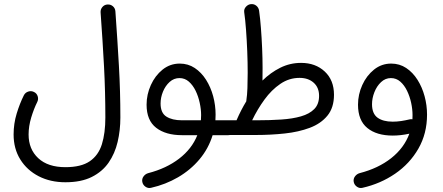

<svg xmlns="http://www.w3.org/2000/svg" viewBox="-20 -650 2180 944"><path d="M46.9 11.2Q46.9 -42 62 -91.6Q77.1 -141.1 97.2 -181.2Q104 -194.8 118.7 -199.7Q133.3 -204.6 147 -197.8Q160.6 -191.4 165.3 -176.8Q169.9 -162.1 163.1 -148.4Q146.5 -115.2 133.5 -72.3Q120.6 -29.3 120.6 11.2Q120.6 83.5 168 127.7Q215.3 171.9 301.8 171.9Q378.9 171.9 421.4 142.8Q463.9 113.8 481 59.1Q498 4.4 498 -72.3Q498 -197.8 491.5 -322Q484.9 -446.3 474.6 -588.9Q473.6 -604 483.4 -615.5Q493.2 -627 508.3 -627.9Q523.9 -628.9 535.2 -619.1Q546.4 -609.4 547.4 -593.8Q557.6 -451.2 564.7 -325.9Q571.8 -200.7 571.8 -72.3Q571.8 -9.3 558.3 47.9Q544.9 105 513.9 149.7Q482.9 194.3 430.9 220.2Q378.9 246.1 301.8 246.1Q228 246.1 170.4 216.6Q112.8 187 79.8 134Q46.9 81.1 46.9 11.2Z M874.5 14.6Q794.9 14.6 747.8 -21.7Q700.7 -58.1 700.7 -135.3Q700.7 -185.5 721.7 -231.9Q742.7 -278.3 779.5 -307.9Q816.4 -337.4 863.8 -337.4Q904.8 -337.4 937.5 -315.7Q970.2 -293.9 993.2 -257.6Q1016.1 -221.2 1028.1 -176.8Q1040 -132.3 1040 -86.4Q1040 -72.3 1039.1 -58.6H1102.1Q1117.7 -58.6 1127.9 -48.1Q1138.2 -37.6 1138.2 -22Q1138.2 -6.8 1127.9 3.9Q1117.7 14.6 1102.1 14.6H1025.4Q1004.9 81.1 960.7 133.5Q916.5 186 855.2 221.7Q793.9 257.3 722.7 273.4Q708 276.9 695.3 268.1Q682.6 259.3 679.7 244.6Q676.8 229.5 685.8 217.3Q694.8 205.1 709 201.2Q797.9 178.2 860.6 130.1Q923.3 82 950.2 14.6ZM874 -58.6H967.8Q968.8 -71.3 968.8 -84Q968.8 -112.8 961.9 -144.5Q955.1 -176.3 941.7 -203.9Q928.2 -231.4 908.4 -248.8Q888.7 -266.1 862.3 -266.1Q835 -266.1 814 -247.1Q793 -228 781.2 -199.2Q769.5 -170.4 769.5 -141.1Q769.5 -94.7 798.1 -76.7Q826.7 -58.6 874 -58.6Z M1065.9 -22Q1065.9 -37.6 1076.4 -48.1Q1086.9 -58.6 1102.1 -58.6H1143.1Q1143.1 -59.1 1143.6 -60.1Q1165 -109.4 1190.9 -151.9Q1190.9 -154.3 1191.4 -157.7Q1195.3 -182.6 1196.5 -216.8Q1197.8 -251 1197.8 -292Q1197.8 -343.3 1195.6 -397.9Q1193.4 -452.6 1189.7 -502.7Q1186 -552.7 1180.7 -589.8Q1178.7 -605 1188.7 -616.2Q1198.7 -627.4 1211.4 -629.4Q1228 -631.8 1240 -622.1Q1252 -612.3 1253.9 -597.2Q1259.3 -559.6 1262.9 -511.7Q1266.6 -463.9 1268.8 -413.1Q1271 -362.3 1271 -316.4Q1271 -283.2 1270.5 -253.9Q1310.1 -293 1357.9 -316.9Q1405.8 -340.8 1460.4 -340.8Q1531.2 -340.8 1576.7 -298.3Q1622.1 -255.9 1622.1 -184.1Q1622.1 -120.6 1589.8 -81.3Q1557.6 -42 1502.9 -21.5Q1448.2 -1 1379.9 6.3Q1311.5 13.7 1239.3 13.7H1102.1Q1086.9 13.7 1076.4 3.2Q1065.9 -7.3 1065.9 -22ZM1452.6 -267.1Q1401.4 -267.1 1358.2 -237.5Q1314.9 -208 1280.3 -160.4Q1245.6 -112.8 1219.7 -58.6H1244.1Q1307.6 -58.6 1362.8 -62.3Q1418 -65.9 1459.7 -77.9Q1501.5 -89.8 1525.1 -113.8Q1548.8 -137.7 1548.8 -178.7Q1548.8 -219.7 1522.2 -243.4Q1495.6 -267.1 1452.6 -267.1Z M1903.3 -337.4Q1944.3 -337.4 1977.1 -315.7Q2009.8 -293.9 2032.7 -257.6Q2055.7 -221.2 2067.6 -176.8Q2079.6 -132.3 2079.6 -86.4Q2079.6 6.8 2037.1 80.8Q1994.6 154.8 1922.6 204.1Q1850.6 253.4 1762.2 273.4Q1747.6 276.9 1734.9 268.1Q1722.2 259.3 1719.2 244.6Q1716.3 229.5 1725.3 217.3Q1734.4 205.1 1748.5 201.2Q1839.8 177.7 1903.3 127.7Q1966.8 77.6 1992.7 7.3Q1950.2 16.6 1911.1 16.6Q1831.5 16.6 1785.9 -20.8Q1740.2 -58.1 1740.2 -135.3Q1740.2 -185.5 1761.2 -231.9Q1782.2 -278.3 1819.1 -307.9Q1856 -337.4 1903.3 -337.4ZM1809.1 -137.7Q1809.1 -91.3 1836.2 -71.5Q1863.3 -51.8 1910.6 -51.8Q1931.2 -51.8 1952.1 -54.9Q1973.1 -58.1 1993.7 -63Q2000.5 -64.9 2007.8 -63.5Q2008.3 -73.7 2008.3 -84Q2008.3 -112.8 2001.5 -144.5Q1994.6 -176.3 1981.2 -203.9Q1967.8 -231.4 1948 -248.8Q1928.2 -266.1 1901.9 -266.1Q1874.5 -266.1 1853.5 -246.3Q1832.5 -226.6 1820.8 -196.8Q1809.1 -167 1809.1 -137.7Z"/></svg>

Font: Mikhak Regular
Style: Regular
Weight: 400
Designer: Amin Abedi
Version: Version 3.3